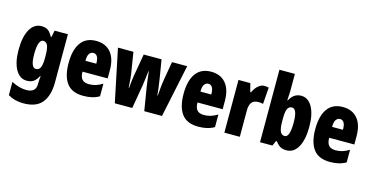

<svg xmlns="http://www.w3.org/2000/svg" viewBox="-93 -1232 3778 1945"><g transform="rotate(15 1796.5 -260.0)"><path d="M197 -563Q236 -563 262.5 -546Q289 -529 312 -484H321L334 -553H474V-49Q474 90 413.5 165Q353 240 219 240Q170 240 130.5 229.5Q91 219 56 198V59Q100 82 138.5 92Q177 102 214 102Q258 102 285 81.5Q312 61 312 11V5Q312 -12 313.5 -34Q315 -56 317 -71H312Q290 -28 262.5 -9Q235 10 192 10Q118 10 75 -66Q32 -142 32 -272Q32 -408 75.5 -485.5Q119 -563 197 -563ZM250 -424Q225 -424 210.5 -386.5Q196 -349 196 -270Q196 -129 251 -129Q283 -129 297.5 -159.5Q312 -190 312 -256V-285Q312 -359 297.5 -391.5Q283 -424 250 -424Z M770 -562Q869 -562 924 -497Q979 -432 979 -310V-225H715Q715 -170 738 -144.5Q761 -119 809 -119Q847 -119 880 -129Q913 -139 951 -162V-30Q915 -9 874 0.5Q833 10 785 10Q665 10 610.5 -63Q556 -136 556 -274Q556 -413 610 -487.5Q664 -562 770 -562ZM774 -437Q749 -437 732 -415Q715 -393 715 -339H829Q829 -392 814 -414.5Q799 -437 774 -437Z M1383 -244Q1377 -281 1372 -324Q1367 -367 1363 -402H1359Q1354 -362 1349 -318.5Q1344 -275 1339 -245L1297 0H1114L999 -553H1161L1189 -380Q1197 -339 1202 -287.5Q1207 -236 1209 -188H1213Q1216 -227 1221.5 -271.5Q1227 -316 1237 -369L1269 -553H1456L1487 -366Q1495 -312 1501.5 -265.5Q1508 -219 1510 -188H1514Q1517 -235 1522.5 -285Q1528 -335 1536 -380L1566 -553H1725L1609 0H1423Z M1976 -562Q2075 -562 2130 -497Q2185 -432 2185 -310V-225H1921Q1921 -170 1944 -144.5Q1967 -119 2015 -119Q2053 -119 2086 -129Q2119 -139 2157 -162V-30Q2121 -9 2080 0.5Q2039 10 1991 10Q1871 10 1816.5 -63Q1762 -136 1762 -274Q1762 -413 1816 -487.5Q1870 -562 1976 -562ZM1980 -437Q1955 -437 1938 -415Q1921 -393 1921 -339H2035Q2035 -392 2020 -414.5Q2005 -437 1980 -437Z M2534 -563Q2544 -563 2554 -562Q2564 -561 2579 -557L2566 -383Q2547 -389 2516 -389Q2468 -389 2446.5 -360.5Q2425 -332 2425 -278V0H2263V-553H2387L2410 -465H2418Q2428 -488 2444.5 -510.5Q2461 -533 2484 -548Q2507 -563 2534 -563Z M2799 -588Q2799 -572 2797.5 -546Q2796 -520 2794 -482H2799Q2822 -525 2852 -544Q2882 -563 2919 -563Q2993 -563 3036 -487Q3079 -411 3079 -278Q3079 -145 3036 -67.5Q2993 10 2915 10Q2878 10 2853 -3Q2828 -16 2799 -54H2791L2767 0H2637V-760H2799ZM2860 -424Q2828 -424 2813.5 -393.5Q2799 -363 2799 -297V-265Q2799 -191 2813.5 -158Q2828 -125 2861 -125Q2915 -125 2915 -280Q2915 -424 2860 -424Z M3357 -562Q3456 -562 3511 -497Q3566 -432 3566 -310V-225H3302Q3302 -170 3325 -144.5Q3348 -119 3396 -119Q3434 -119 3467 -129Q3500 -139 3538 -162V-30Q3502 -9 3461 0.5Q3420 10 3372 10Q3252 10 3197.5 -63Q3143 -136 3143 -274Q3143 -413 3197 -487.5Q3251 -562 3357 -562ZM3361 -437Q3336 -437 3319 -415Q3302 -393 3302 -339H3416Q3416 -392 3401 -414.5Q3386 -437 3361 -437Z"/></g></svg>

Font: Noto Sans Lao UI ExtCond Blk
Style: Regular
Weight: 900
Width: 2
Designer: Monotype Design Team
Foundry: Monotype Imaging Inc.
Version: Version 2.000; ttfautohint (v1.8.4.7-5d5b)